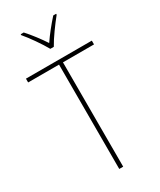

<svg xmlns="http://www.w3.org/2000/svg" viewBox="-235 -1023 913 1098"><g transform="rotate(-30 221.5 -474.5)"><path d="M210 -792H233C257 -836 305 -901 339 -943V-949H320C284 -909 248 -864 221 -824C195 -864 157 -914 125 -949H105V-943C137 -906 185 -837 210 -792ZM234 0V-689H439V-714H4V-689H208V0Z"/></g></svg>

Font: Noto Sans Armenian SemiCondensed Thin
Style: Regular
Weight: 100
Width: 4
Designer: Monotype Design Team
Foundry: Monotype Imaging Inc.
Version: Version 2.008